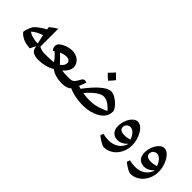

<svg xmlns="http://www.w3.org/2000/svg" viewBox="79 -1485 2545 2545"><g transform="rotate(45 1351.5 -213.0)"><path d="M475 -9Q414 -9 377 -28.5Q340 -48 333 -83L324 -120L284 -38Q263 -40 244.5 -42.5Q226 -45 209.5 -48.5Q193 -52 177 -57Q152 -66 127 -81Q102 -96 85 -112Q68 -128 68 -139Q68 -147 74.5 -168.5Q81 -190 90 -214Q99 -238 106 -250Q115 -270 144 -294Q172 -319 208 -342.5Q244 -366 269 -377L264 -417Q290 -437 306.5 -449Q323 -461 337 -470.5Q351 -480 368 -490Q368 -406 368 -322Q368 -238 368 -154Q416 -127 475 -127Q483 -127 483 -119V-17Q483 -9 475 -9ZM314 -157Q308 -181 301 -213.5Q294 -246 285 -287Q192 -256 139 -206Q171 -184 200 -175.5Q229 -167 255 -163Q269 -161 283.5 -159.5Q298 -158 314 -157Z M467 -9Q458 -9 458 -18V-118Q458 -127 467 -127Q520 -127 564 -128.5Q608 -130 642 -136L622 -161Q608 -180 596.5 -193Q585 -206 574 -216Q566 -224 558 -231Q550 -238 542 -245L524 -232Q497 -261 497 -296Q497 -319 510.5 -337.5Q524 -356 549 -371.5Q574 -387 609 -399Q660 -417 708 -417Q752 -417 791 -398Q830 -379 852 -345Q875 -311 875 -275Q875 -239 855 -204Q835 -169 797 -134Q824 -130 854.5 -128.5Q885 -127 921 -127Q931 -127 931 -118V-18Q931 -9 921 -9Q851 -9 795 -25Q739 -41 705 -70Q651 -39 591.5 -24Q532 -9 467 -9ZM720 -166Q746 -183 760.5 -205.5Q775 -228 775 -252Q775 -277 757 -291.5Q739 -306 712 -306Q686 -306 662.5 -301Q639 -296 607 -282Q618 -272 640.5 -250.5Q663 -229 694 -195Q700 -188 706.5 -181Q713 -174 720 -166Z M1319 0Q1275 0 1227 -5.5Q1179 -11 1133 -22.5Q1087 -34 1047 -53Q1043 -49 1038.5 -44.5Q1034 -40 1028 -36Q1007 -23 976.5 -16Q946 -9 914 -9Q906 -9 906 -17V-119Q906 -127 914 -127Q952 -127 973.5 -131.5Q995 -136 1010 -151.5Q1025 -167 1043 -199Q1047 -206 1051.5 -213Q1056 -220 1060 -229Q1075 -256 1105 -256Q1120 -256 1137 -246Q1127 -221 1117.5 -197Q1108 -173 1098 -149Q1109 -145 1119 -142Q1129 -139 1139 -135Q1242 -272 1321 -336Q1397 -400 1456 -400Q1481 -400 1511.5 -385Q1542 -370 1572 -346Q1602 -322 1624 -294Q1658 -253 1658 -226Q1658 -160 1616.5 -110.5Q1575 -61 1492 -30Q1410 0 1319 0ZM1329 -110Q1401 -110 1464 -127Q1527 -144 1600 -179Q1555 -231 1513 -256.5Q1471 -282 1431 -282Q1387 -282 1328.5 -240Q1270 -198 1205 -121Q1237 -116 1268 -113Q1299 -110 1329 -110ZM1321 -469Q1270 -511 1244 -541Q1267 -564 1285.5 -583.5Q1304 -603 1319 -621Q1330 -609 1348 -591Q1366 -573 1391 -549Q1379 -532 1361.5 -512Q1344 -492 1321 -469Z M1904 195Q1892 195 1867 183.5Q1842 172 1813.5 153.5Q1785 135 1760 114L1776 72Q1803 79 1830.5 82.5Q1858 86 1886 86Q1964 86 2022 47.5Q2080 9 2102 -58L2101 -65Q2072 -35 2038 -17.5Q2004 0 1969 0Q1907 0 1873 -36Q1839 -72 1839 -138Q1839 -194 1860 -247.5Q1881 -301 1915 -333Q1948 -366 1985 -366Q2028 -366 2066.5 -326.5Q2105 -287 2130 -219Q2142 -185 2148 -153Q2154 -121 2154 -89Q2154 -39 2139 8Q2124 55 2096.5 93Q2069 131 2030 157Q1973 195 1904 195ZM1989 -110Q2012 -110 2035.5 -114.5Q2059 -119 2084 -127Q2075 -155 2056 -184.5Q2037 -214 2014 -230Q1990 -246 1968 -246Q1943 -246 1924 -232.5Q1905 -219 1897 -198Q1893 -186 1893 -171Q1893 -141 1918 -125.5Q1943 -110 1989 -110Z M2401 195Q2389 195 2364 183.5Q2339 172 2310.5 153.5Q2282 135 2257 114L2273 72Q2300 79 2327.5 82.5Q2355 86 2383 86Q2461 86 2519 47.5Q2577 9 2599 -58L2598 -65Q2569 -35 2535 -17.5Q2501 0 2466 0Q2404 0 2370 -36Q2336 -72 2336 -138Q2336 -194 2357 -247.5Q2378 -301 2412 -333Q2445 -366 2482 -366Q2525 -366 2563.5 -326.5Q2602 -287 2627 -219Q2639 -185 2645 -153Q2651 -121 2651 -89Q2651 -39 2636 8Q2621 55 2593.5 93Q2566 131 2527 157Q2470 195 2401 195ZM2486 -110Q2509 -110 2532.5 -114.5Q2556 -119 2581 -127Q2572 -155 2553 -184.5Q2534 -214 2511 -230Q2487 -246 2465 -246Q2440 -246 2421 -232.5Q2402 -219 2394 -198Q2390 -186 2390 -171Q2390 -141 2415 -125.5Q2440 -110 2486 -110Z"/></g></svg>

Font: Noto Naskh Arabic
Style: Regular
Weight: 400
Designer: Monotype Design Team, David Williams, Mohamad Dakak and Nizar Qandah
Foundry: Monotype Imaging Inc.
Version: Version 2.013